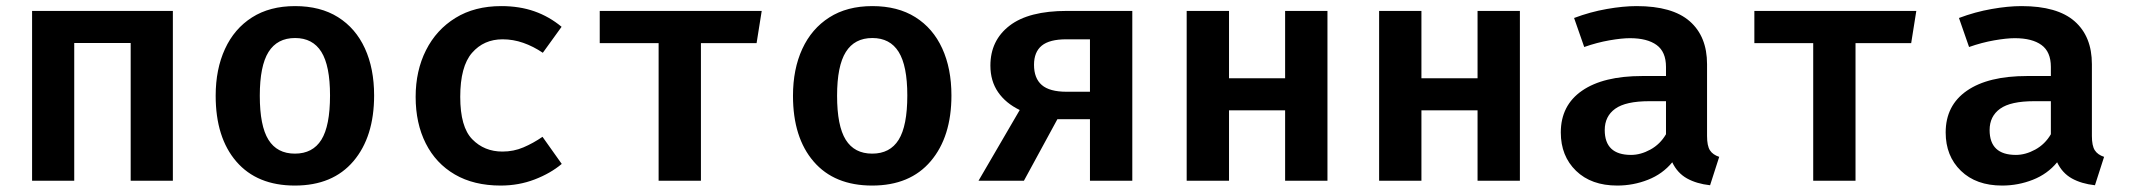

<svg xmlns="http://www.w3.org/2000/svg" viewBox="-20 -578 6809 614"><path d="M397.9 0V-440.5H217.4V0H82.6V-543.1H532.8V0Z M923.6 -558.5Q1004.6 -558.5 1061 -523.1Q1117.4 -487.7 1146.9 -423.3Q1176.4 -359 1176.4 -272.8Q1176.4 -140.5 1110.3 -62.6Q1044.1 15.4 923.1 15.4Q802.1 15.4 735.9 -61.3Q669.7 -137.9 669.7 -271.8Q669.7 -356.9 699.5 -421.5Q729.2 -486.2 785.9 -522.3Q842.6 -558.5 923.6 -558.5ZM923.6 -456.4Q866.7 -456.4 838.7 -411.8Q810.8 -367.2 810.8 -271.8Q810.8 -175.4 838.5 -131Q866.2 -86.7 923.1 -86.7Q980 -86.7 1007.7 -131Q1035.4 -175.4 1035.4 -272.8Q1035.4 -367.7 1007.7 -412.1Q980 -456.4 923.6 -456.4Z M1586.7 -93.3Q1622.6 -93.3 1653.8 -106.7Q1685.1 -120 1714.9 -140.5L1776.4 -53.8Q1740.5 -23.6 1689.7 -4.1Q1639 15.4 1581 15.4Q1495.4 15.4 1434.6 -20Q1373.8 -55.4 1341.5 -119.5Q1309.2 -183.6 1309.2 -268.2Q1309.2 -351.8 1342.3 -417.4Q1375.4 -483.1 1436.7 -520.8Q1497.9 -558.5 1583.1 -558.5Q1641.5 -558.5 1689 -541.8Q1736.4 -525.1 1775.9 -492.3L1715.9 -409.2Q1685.6 -429.7 1653.3 -441Q1621 -452.3 1587.2 -452.3Q1527.2 -452.3 1489.5 -409Q1451.8 -365.6 1451.8 -268.2Q1451.8 -171.8 1490.3 -132.6Q1528.7 -93.3 1586.7 -93.3Z M2415.9 -543.1 2399.5 -440H2221.5V0H2086.2V-440H1897.9V-543.1Z M2769.7 -558.5Q2850.8 -558.5 2907.2 -523.1Q2963.6 -487.7 2993.1 -423.3Q3022.6 -359 3022.6 -272.8Q3022.6 -140.5 2956.4 -62.6Q2890.3 15.4 2769.2 15.4Q2648.2 15.4 2582.1 -61.3Q2515.9 -137.9 2515.9 -271.8Q2515.9 -356.9 2545.6 -421.5Q2575.4 -486.2 2632.1 -522.3Q2688.7 -558.5 2769.7 -558.5ZM2769.7 -456.4Q2712.8 -456.4 2684.9 -411.8Q2656.9 -367.2 2656.9 -271.8Q2656.9 -175.4 2684.6 -131Q2712.3 -86.7 2769.2 -86.7Q2826.2 -86.7 2853.8 -131Q2881.5 -175.4 2881.5 -272.8Q2881.5 -367.7 2853.8 -412.1Q2826.2 -456.4 2769.7 -456.4Z M3109.2 0 3241 -226.2Q3196.4 -247.7 3171.8 -283.3Q3147.2 -319 3147.2 -368.2Q3147.2 -448.7 3208.5 -495.9Q3269.7 -543.1 3391.8 -543.1H3601V0H3465.6V-196.9H3361.5L3254.4 0ZM3390.8 -284.6H3465.6V-452.3H3389.7Q3336.4 -452.3 3311.5 -432.1Q3286.7 -411.8 3286.7 -370.8Q3286.7 -327.7 3311.5 -306.2Q3336.4 -284.6 3390.8 -284.6Z M4089.7 0V-225.1H3910.3V0H3774.9V-543.1H3910.3V-327.7H4089.7V-543.1H4225.1V0Z M4705.1 0V-225.1H4525.6V0H4390.3V-543.1H4525.6V-327.7H4705.1V-543.1H4840.5V0Z M5439 -143.1Q5439 -111.8 5448.2 -97.4Q5457.4 -83.1 5477.9 -76.4L5448.7 14.4Q5405.6 9.7 5374.9 -7.4Q5344.1 -24.6 5327.7 -59Q5296.9 -21.5 5250 -3.1Q5203.1 15.4 5151.8 15.4Q5068.7 15.4 5020 -31.8Q4971.3 -79 4971.3 -154.4Q4971.3 -241 5039.2 -287.9Q5107.2 -334.9 5231.8 -334.9H5307.7V-364.1Q5307.7 -412.3 5277.7 -434.1Q5247.7 -455.9 5192.3 -455.9Q5166.2 -455.9 5126.7 -449Q5087.2 -442.1 5046.2 -427.7L5013.8 -520.5Q5065.6 -540 5118.2 -549.2Q5170.8 -558.5 5213.8 -558.5Q5328.2 -558.5 5383.6 -510Q5439 -461.5 5439 -372.8ZM5195.9 -82.6Q5226.7 -82.6 5257.9 -99.7Q5289.2 -116.9 5307.7 -148.7V-254.4H5254.4Q5179 -254.4 5145.4 -230.3Q5111.8 -206.2 5111.8 -162.1Q5111.8 -82.6 5195.9 -82.6Z M6108.2 -543.1 6091.8 -440H5913.8V0H5778.5V-440H5590.3V-543.1Z M6669.7 -143.1Q6669.7 -111.8 6679 -97.4Q6688.2 -83.1 6708.7 -76.4L6679.5 14.4Q6636.4 9.7 6605.6 -7.4Q6574.9 -24.6 6558.5 -59Q6527.7 -21.5 6480.8 -3.1Q6433.8 15.4 6382.6 15.4Q6299.5 15.4 6250.8 -31.8Q6202.1 -79 6202.1 -154.4Q6202.1 -241 6270 -287.9Q6337.9 -334.9 6462.6 -334.9H6538.5V-364.1Q6538.5 -412.3 6508.5 -434.1Q6478.5 -455.9 6423.1 -455.9Q6396.9 -455.9 6357.4 -449Q6317.9 -442.1 6276.9 -427.7L6244.6 -520.5Q6296.4 -540 6349 -549.2Q6401.5 -558.5 6444.6 -558.5Q6559 -558.5 6614.4 -510Q6669.7 -461.5 6669.7 -372.8ZM6426.7 -82.6Q6457.4 -82.6 6488.7 -99.7Q6520 -116.9 6538.5 -148.7V-254.4H6485.1Q6409.7 -254.4 6376.2 -230.3Q6342.6 -206.2 6342.6 -162.1Q6342.6 -82.6 6426.7 -82.6Z"/></svg>

Font: Fira Code SemiBold
Style: Regular
Weight: 600
Designer: Carrois Corporate, Edenspiekermann AG, Nikita Prokopov
Foundry: Carrois Corporate, Edenspiekermann AG, Nikita Prokopov
Version: Version 6.002